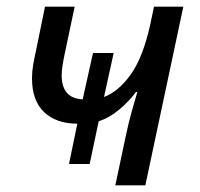

<svg xmlns="http://www.w3.org/2000/svg" viewBox="-20 -556 599 576"><path d="M326 0 358 -151Q366 -189 375 -221Q384 -253 392 -280H388Q367 -252 338 -227.5Q309 -203 276 -192L249 -64H187L212 -185Q149 -185 112.5 -219.5Q76 -254 76 -321Q76 -341 79.5 -361.5Q83 -382 88 -404L115 -536H204L174 -394Q165 -352 165 -330Q165 -261 228 -258L259 -397H321L292 -265Q335 -281 371.5 -331.5Q408 -382 430 -479L442 -536H530L416 0Z"/></svg>

Font: Noto IKEA Latin
Style: Italic
Weight: 400
Italic angle: -12°
Designer: Monotype Design Team
Foundry: Monotype Imaging Inc.
Version: Version 1.0